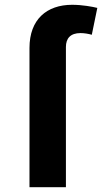

<svg xmlns="http://www.w3.org/2000/svg" viewBox="-20 -781 430 801"><path d="M103 -581V0H255V-585C255 -621 274 -643 316 -643C331 -643 349 -640 363 -636L386 -748C366 -753 323 -761 281 -761C175 -761 103 -700 103 -581Z"/></svg>

Font: Wafeq
Style: Bold
Weight: 700
Designer: Rasmus Andersson & Azza Alameddine
Foundry: Google & TypeTogether
Version: Version 3.000;FEAKit 1.0